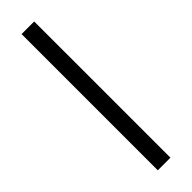

<svg xmlns="http://www.w3.org/2000/svg" viewBox="-300 -703 882 882"><g transform="rotate(-45 141.0 -262.5)"><path d="M100 180V-705H182V180Z"/></g></svg>

Font: Nunito Sans 10pt
Style: Regular
Weight: 400
Designer: Vernon Adams
Foundry: Vernon Adams
Version: Version 3.101;gftools[0.9.27]